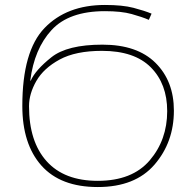

<svg xmlns="http://www.w3.org/2000/svg" viewBox="-20 -744 785 774"><path d="M403 -724Q249 -724 159.5 -631Q70 -538 70 -317Q70 -163 147 -76.5Q224 10 374 10Q525 10 603 -80.5Q681 -171 681 -298Q681 -417 607 -490.5Q533 -564 393 -564Q251 -564 187 -513Q123 -462 104 -419H102Q118 -547 188 -623Q258 -699 403 -699Q469 -699 510.5 -687.5Q552 -676 580 -664L591 -689Q562 -701 518 -712.5Q474 -724 403 -724ZM391 -539Q522 -539 588 -472.5Q654 -406 654 -296Q654 -180 583.5 -97.5Q513 -15 374 -15Q239 -15 168 -94Q97 -173 97 -316Q97 -366 126.5 -417.5Q156 -469 220.5 -504Q285 -539 391 -539Z"/></svg>

Font: Noto Sans UI Thin
Style: Regular
Weight: 250
Designer: Monotype Design Team
Foundry: Monotype Imaging Inc.
Version: Version 1.901